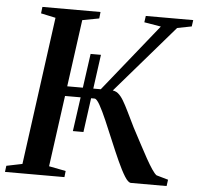

<svg xmlns="http://www.w3.org/2000/svg" viewBox="-59 -797 877 851"><g transform="rotate(5 380.0 -371.5)"><path d="M278 -206.5 326.5 -554H372.5L325 -206.5ZM554.5 0Q542 0 526 -25.8Q510 -51.5 491.5 -92.5Q473 -133.5 454 -179.2Q435 -225 417.2 -266Q399.5 -307 385 -332.8Q370.5 -358.5 361 -358.5H209L214 -402H385L626 -702L551.5 -714.5L555.5 -743H766.5L762.5 -714.5L698.5 -702L405.5 -363L432.5 -401.5Q449 -401.5 461.8 -391.5Q474.5 -381.5 486.5 -361.5Q498.5 -341.5 512.5 -312.5Q526.5 -283.5 545 -246Q564.5 -209.5 582.2 -175.8Q600 -142 615.5 -114.2Q631 -86.5 643.5 -68Q656 -49.5 664.5 -43.5L717 -28.5L713 0ZM-6 0 -2.5 -27.5 68 -42 157.5 -700 92 -714 95.5 -743H354L351 -714L276.5 -700L186.5 -42L261.5 -27.5L258.5 0Z"/></g></svg>

Font: Merriweather 96pt Medium
Style: Italic
Weight: 500
Italic angle: -7.8°
Version: Version 2.101